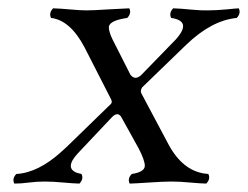

<svg xmlns="http://www.w3.org/2000/svg" viewBox="-20 -434 593 459"><path d="M248.5 -340.8 291.5 -255.9Q301.8 -241.2 316.9 -253.9L400.4 -339.8Q439.9 -383.8 389.2 -391.1Q383.3 -402.8 394 -414.1Q411.6 -413.6 436 -411.1Q461.4 -408.7 477.1 -409.2Q496.1 -409.2 522.5 -411.6Q541 -413.6 550.8 -414.1Q556.6 -402.3 545.9 -391.1Q485.8 -385.3 425.3 -327.1L319.8 -225.1Q314.9 -217.3 317.9 -210.9L382.3 -89.8Q416 -26.4 469.7 -19Q474.1 -18.6 478 -18.1Q483.9 -6.3 473.1 4.9Q456.5 4.4 435.1 2.4Q410.2 0 390.1 0Q370.1 0 335.4 2.4Q306.2 4.4 290 4.9Q284.2 -6.8 294.9 -18.1Q325.2 -22.5 326.2 -37.1Q326.2 -51.3 311 -80.1L269 -155.8Q260.3 -167 247.6 -153.8L166.5 -67.9Q132.8 -31.7 165 -20.5Q169.9 -19 174.8 -18.1Q180.7 -6.3 169.9 4.9Q153.3 4.4 131.8 2.4Q106.9 0 86.9 0Q67.9 0 49.3 2.4Q30.3 4.9 14.2 4.9Q8.3 -6.8 19 -18.1Q71.8 -21 127.9 -72.3Q134.3 -78.1 139.6 -83L245.6 -186Q249.5 -190.9 243.7 -200.2L182.1 -320.8Q147.9 -385.7 102.1 -391.1Q96.2 -402.8 106.9 -414.1Q124.5 -413.6 148.2 -411.4Q171.9 -409.2 187 -409.2Q203.1 -409.2 239.3 -411.6Q272.5 -413.6 289.1 -414.1Q294.9 -402.3 284.2 -391.1Q242.7 -385.3 240.2 -370.1Q239.7 -359.4 248.5 -340.8Z"/></svg>

Font: Linux Libertine Display Slanted O
Style: Slanted
Weight: 400
Designer: Philipp H. Poll
Foundry: Philipp H. Poll
Version: Version 5.0.9